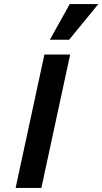

<svg xmlns="http://www.w3.org/2000/svg" viewBox="-20 -927 505 947"><path d="M57 0 199 -658H326L184 0ZM226 -731 324 -907H465L321 -731Z"/></svg>

Font: Ysabeau Infant
Style: Bold Italic
Weight: 700
Italic angle: -12°
Designer: Christian Thalmann (Catharsis Fonts)
Version: Version 2.001;gftools[0.9.30]; featfreeze: ss01,ss02,lnum